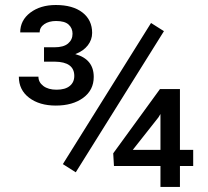

<svg xmlns="http://www.w3.org/2000/svg" viewBox="-20 -736 818 756"><path d="M278.3 -57.6 227.5 -89.8 574.7 -645.5 625.5 -613.3ZM688.5 -146H740.7V-82.5H688.5V0H611.8V-82.5H428.7L425.8 -132.3L609.9 -385.3H688.5ZM502.9 -146H611.8V-287.1L603.5 -273.4ZM153.3 -549.8H194.3Q230.5 -549.8 248 -564.7Q265.6 -579.6 265.6 -603Q265.6 -625 250.2 -639.2Q234.9 -653.3 200.7 -653.3Q172.9 -653.3 154.5 -640.9Q136.2 -628.4 136.2 -608.4H59.6Q59.6 -656.2 99.4 -686.3Q139.2 -716.3 199.7 -716.3Q266.6 -716.3 304.7 -686.8Q342.8 -657.2 342.8 -606.4Q342.8 -579.6 325.7 -557.4Q308.6 -535.2 276.4 -522.9Q349.1 -502.9 349.1 -433.1Q349.1 -381.3 307.6 -350.8Q266.1 -320.3 199.7 -320.3Q135.3 -320.3 94.7 -351.1Q54.2 -381.8 54.2 -434.1H131.3Q131.3 -412.1 150.6 -397.5Q169.9 -382.8 202.6 -382.8Q236.8 -382.8 254.6 -397.5Q272.5 -412.1 272.5 -437Q272.5 -492.2 196.3 -493.2H153.3Z"/></svg>

Font: RobotoSquareBracket
Style: Square-Bracket
Weight: 400
Version: Version 2.137; 2017